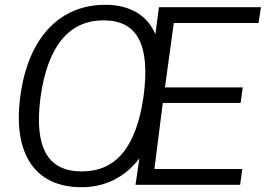

<svg xmlns="http://www.w3.org/2000/svg" viewBox="-20 -772 1118 802"><path d="M625 -66 660 -342H985L994 -407H669L706 -676H1060L1070 -742H644L629 -629C595 -710 520 -752 420 -752C230 -752 98 -616 65 -371C32 -127 128 10 320 10C419 10 501 -31 562 -110L546 0H983L992 -66ZM322 -56C180 -56 122 -154 149 -364C179 -581 269 -687 413 -687C553 -687 608 -586 580 -372C550 -158 465 -56 322 -56Z"/></svg>

Font: Cheyenne Sans Light
Style: Italic
Weight: 300
Italic angle: -8.13011°
Designer: The Public Sans project authors (U.S. Web Design System), Libre Franklin designed by Pablo Impallari and Rodrigo Fuenzal
Foundry: The Cheyenne Sans Project Authors
Version: Version 2.007